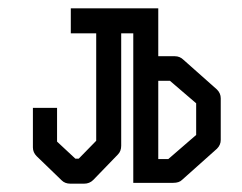

<svg xmlns="http://www.w3.org/2000/svg" viewBox="-20 -491 580 461"><path d="M59 -232H117V-151L161 -110H169L211 -153V-411H150V-471H360V-356H400Q412 -356 421 -347L501 -276Q510 -267 510 -255V-155Q510 -143 501 -134L417 -59Q410 -52 396 -52H300V-411H271V-141Q271 -128 263 -120L204 -59Q195 -50 182 -50H149Q136 -50 128 -58L68 -116Q59 -125 59 -137ZM360 -109H384L451 -167V-243L388 -297H360Z"/></svg>

Font: IBM 3270
Style: Regular
Weight: 400
Monospace: yes
Version: Version 2.3.1